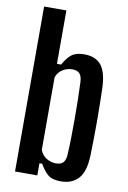

<svg xmlns="http://www.w3.org/2000/svg" viewBox="-90 -854 610 917"><g transform="rotate(10 215.0 -396.0)"><path d="M270.5 8.5Q229.5 8.5 208.5 -8.8Q187.5 -26 169.5 -59H156V0H48V-800H156V-541H176Q194 -574 215.2 -591.2Q236.5 -608.5 277 -608.5Q332 -608.5 359.2 -575.2Q386.5 -542 389.5 -464.5Q390.5 -429 391.2 -386Q392 -343 392 -298Q392 -253 391.2 -210.8Q390.5 -168.5 389.5 -135.5Q386.5 -58.5 355.8 -25Q325 8.5 270.5 8.5ZM233 -72Q258 -72 269.2 -85Q280.5 -98 281.5 -126.5Q283.5 -163.5 284.2 -206.2Q285 -249 285 -294.8Q285 -340.5 284.2 -386Q283.5 -431.5 281.5 -473.5Q280.5 -502 269.2 -515Q258 -528 233 -528Q209 -528 187.2 -515Q165.5 -502 156 -476V-124Q165.5 -98.5 187.2 -85.2Q209 -72 233 -72Z"/></g></svg>

Font: Big Shoulders Display Thin
Style: Bold
Weight: 700
Version: Version 2.002